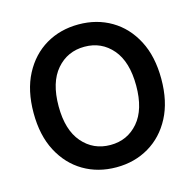

<svg xmlns="http://www.w3.org/2000/svg" viewBox="-108 -848 985 970"><g transform="rotate(-15 384.5 -363.5)"><path d="M384.8 9.8Q289.1 9.8 213.6 -34.7Q138.2 -79.1 94.2 -162.6Q50.3 -246.1 50.3 -363.3Q50.3 -481 94.2 -564.7Q138.2 -648.4 213.6 -692.9Q289.1 -737.3 384.8 -737.3Q480 -737.3 555.4 -692.9Q630.9 -648.4 674.6 -564.7Q718.3 -481 718.3 -363.3Q718.3 -245.6 674.6 -162.4Q630.9 -79.1 555.4 -34.7Q480 9.8 384.8 9.8ZM384.8 -106.9Q473.6 -106.9 530.3 -172.9Q586.9 -238.8 586.9 -363.3Q586.9 -488.3 530.3 -554.4Q473.6 -620.6 384.8 -620.6Q295.4 -620.6 238.3 -554.4Q181.2 -488.3 181.2 -363.3Q181.2 -239.3 238.3 -173.1Q295.4 -106.9 384.8 -106.9Z"/></g></svg>

Font: Inter SemiBold
Style: Regular
Weight: 600
Designer: Rasmus Andersson
Foundry: rsms
Version: Version 4.001;git-9221beed3